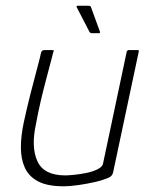

<svg xmlns="http://www.w3.org/2000/svg" viewBox="-20 -647 533 671"><path d="M201 4Q146 4 113.5 -13Q81 -30 67 -60.5Q53 -91 53 -131.5Q53 -172 63 -219Q74 -270 86.5 -319Q99 -368 109.5 -407Q120 -446 124 -465Q127 -470 129.5 -471Q132 -472 137 -472H160Q166 -472 167.5 -471Q169 -470 166 -464Q164 -456 157.5 -431Q151 -406 141.5 -370.5Q132 -335 122.5 -294.5Q113 -254 106 -215Q88 -134 110.5 -84Q133 -34 208 -34Q218 -34 238.5 -36Q259 -38 281.5 -42.5Q304 -47 321 -55.5Q338 -64 340 -75L423 -467Q424 -469 425.5 -470.5Q427 -472 428 -472H461Q463 -472 464.5 -471Q466 -470 465 -467L376 -48Q374 -36 367 -30.5Q360 -25 341 -19Q334 -16 310 -10.5Q286 -5 256 -0.5Q226 4 201 4ZM300 -531Q296 -531 293 -535L248 -622Q247 -624 248 -625.5Q249 -627 251 -627H289Q292 -627 294.5 -626Q297 -625 298 -622L329 -537Q331 -531 326 -531Z"/></svg>

Font: Glory Thin ExtraLight
Style: Italic
Weight: 250
Italic angle: -12°
Version: Version 1.011